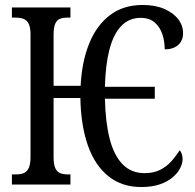

<svg xmlns="http://www.w3.org/2000/svg" viewBox="-20 -744 788 774"><path d="M549 10Q471 10 416.5 -34Q362 -78 334 -158.5Q306 -239 304 -349H196V-111Q196 -82 202.5 -67Q209 -52 221.5 -46.5Q234 -41 251 -41H264V0H28V-41H47Q64 -41 76.5 -46.5Q89 -52 96 -67Q103 -82 103 -111V-605Q103 -634 95.5 -648.5Q88 -663 74.5 -668Q61 -673 43 -673H28V-714H264V-673H251Q234 -673 221.5 -668Q209 -663 202.5 -648Q196 -633 196 -604V-398H305Q310 -496 340 -569.5Q370 -643 424 -683.5Q478 -724 555 -724Q606 -724 642.5 -708Q679 -692 698.5 -666.5Q718 -641 718 -610Q718 -580 698 -562.5Q678 -545 644 -545Q644 -577 634.5 -606Q625 -635 603.5 -653.5Q582 -672 547 -672Q500 -672 468.5 -639Q437 -606 421 -543.5Q405 -481 403 -394H604V-346H403Q405 -252 422 -185Q439 -118 474 -82Q509 -46 563 -46Q599 -46 625 -59Q651 -72 670 -93Q689 -114 704 -138Q709 -134 712.5 -124Q716 -114 716 -103Q716 -86 706.5 -66.5Q697 -47 676.5 -29.5Q656 -12 624.5 -1Q593 10 549 10Z"/></svg>

Font: Noto Serif ExtraCondensed
Style: Regular
Weight: 400
Width: 2
Designer: Monotype Design Team
Foundry: Monotype Imaging Inc.
Version: Version 2.013